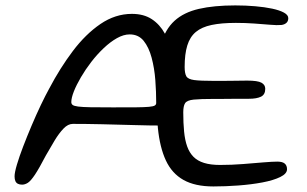

<svg xmlns="http://www.w3.org/2000/svg" viewBox="-20 -656 1106 692"><path d="M59.5 9.5Q51 9.5 44.8 6.5Q38.5 3.5 35.5 -3.2Q32.5 -10 32.5 -20.5Q32.5 -34 41 -62.8Q49.5 -91.5 63.5 -128Q77.5 -164.5 94 -203.5Q110.5 -242.5 127.2 -277.5Q144 -312.5 157.5 -337Q196.5 -411 242.5 -472Q288.5 -533 342 -569.5Q395.5 -606 455.5 -606Q498 -606 527 -587Q556 -568 574 -535.2Q592 -502.5 601.8 -461Q611.5 -419.5 615.2 -373.8Q619 -328 619 -284Q619 -260.5 614.2 -242.2Q609.5 -224 597.8 -213.8Q586 -203.5 564 -203.5Q520.5 -203.5 463.5 -205.2Q406.5 -207 348 -208.2Q289.5 -209.5 242.5 -209.5Q225 -209.5 208.8 -192.5Q192.5 -175.5 176.8 -149.5Q161 -123.5 145.5 -96Q121 -49 106 -26.5Q91 -4 80.5 2.8Q70 9.5 59.5 9.5ZM385.5 -269Q438 -269 469.5 -269.2Q501 -269.5 517 -271Q533 -272.5 538 -275.8Q543 -279 543 -285Q543 -324.5 539.8 -367.5Q536.5 -410.5 526.5 -448Q516.5 -485.5 497.8 -508.8Q479 -532 447.5 -532Q425.5 -532 401.5 -518.5Q377.5 -505 353.8 -482.5Q330 -460 309 -432.8Q288 -405.5 271.8 -377.8Q255.5 -350 246.2 -326.5Q237 -303 237 -288Q237 -281.5 241.8 -277.8Q246.5 -274 261.5 -272Q276.5 -270 306.2 -269.5Q336 -269 385.5 -269ZM749 16Q683 16 641.2 -7.5Q599.5 -31 577.8 -77.8Q556 -124.5 549 -195Q547.5 -212.5 546.5 -231.5Q545.5 -250.5 545 -271Q544.5 -291.5 544.2 -313.2Q544 -335 544 -358Q544 -442 559.8 -496.2Q575.5 -550.5 609 -581Q642.5 -611.5 696.8 -624Q751 -636.5 828 -636.5Q865.5 -636.5 900 -633.5Q934.5 -630.5 961.2 -624.8Q988 -619 1003.5 -610.5Q1019 -602 1019 -590.5Q1019 -579.5 1012.2 -573.5Q1005.5 -567.5 994.5 -566Q979 -564.5 953.5 -566.8Q928 -569 896.2 -571.2Q864.5 -573.5 830 -573.5Q778 -573.5 742.5 -566Q707 -558.5 685.8 -540.8Q664.5 -523 655 -492Q645.5 -461 645.5 -415Q645.5 -392 651.5 -381.2Q657.5 -370.5 679.8 -367.5Q702 -364.5 751.5 -364.5Q761.5 -364.5 778 -364.5Q794.5 -364.5 812.8 -364.8Q831 -365 846.8 -365.2Q862.5 -365.5 871 -365.5Q908.5 -365.5 922.2 -358Q936 -350.5 936 -336Q936 -315 920.5 -307.5Q905 -300 877.5 -300Q865.5 -300 849.5 -300Q833.5 -300 816 -299.8Q798.5 -299.5 782 -299.5Q765.5 -299.5 753 -299.5Q702 -299.5 678 -297Q654 -294.5 647.2 -284.2Q640.5 -274 640.5 -251Q640.5 -212.5 643.5 -181.8Q646.5 -151 654.5 -128.5Q662.5 -106 677.2 -91Q692 -76 715.5 -68.8Q739 -61.5 773 -61.5Q815.5 -61.5 856.5 -64.8Q897.5 -68 929.8 -70.8Q962 -73.5 979.5 -73.5Q998 -73.5 1006.2 -66.5Q1014.5 -59.5 1014.5 -46Q1014.5 -30 990 -18Q965.5 -6 925.8 1.5Q886 9 839.2 12.5Q792.5 16 749 16Z"/></svg>

Font: Gluten Light
Style: Regular
Weight: 300
Designer: Tyler Finck
Foundry: Etcetera Type Company
Version: Version 1.300